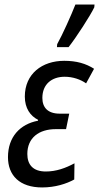

<svg xmlns="http://www.w3.org/2000/svg" viewBox="-20 -813 435 843"><path d="M230 -606H281C315 -649 377 -745 394 -781L395 -793H311C293 -747 255 -662 231 -619ZM165 10C222 10 272 -6 306 -25L307 -96C268 -75 227 -60 181 -60C124 -60 100 -91 100 -137C100 -208 151 -246 225 -246H270L284 -314H242C190 -314 166 -341 166 -383C166 -443 207 -476 264 -476C300 -476 334 -464 358 -447L393 -511C357 -534 316 -546 262 -546C165 -546 89 -489 89 -389C89 -338 113 -304 147 -287V-283C68 -268 15 -212 15 -123C15 -43 66 10 165 10Z"/></svg>

Font: Noto Sans Display SemiCondensed
Style: Italic
Weight: 400
Width: 4
Italic angle: -12°
Designer: Monotype Design Team
Foundry: Monotype Imaging Inc.
Version: Version 1.900